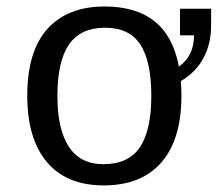

<svg xmlns="http://www.w3.org/2000/svg" viewBox="-20 -558 666 588"><path d="M535.6 -264.6Q535.6 -131.3 474.4 -60.8Q413.1 9.8 297.4 9.8Q184.1 9.8 123.8 -61.5Q63.5 -132.8 63.5 -264.6Q63.5 -400.9 125.2 -469.5Q187 -538.1 300.3 -538.1Q494.1 -538.1 527.8 -354Q574.2 -386.7 574.2 -449.7H531.2V-531.2H626.5V-479.5Q626.5 -423.8 603 -380.1Q579.6 -336.4 533.7 -309.6Q535.6 -288.1 535.6 -264.6ZM443.4 -264.6Q443.4 -369.6 409.9 -421.4Q376.5 -473.1 301.8 -473.1Q227.1 -473.1 191.4 -421.9Q155.8 -370.6 155.8 -264.6Q155.8 -162.1 190.9 -108.6Q226.1 -55.2 296.4 -55.2Q374 -55.2 408.7 -107.4Q443.4 -159.7 443.4 -264.6Z"/></svg>

Font: Courier New
Style: Regular
Weight: 400
Designer: Steve Matteson
Foundry: Ascender Corporation
Version: Version 2.00.3